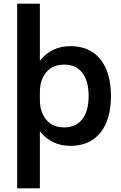

<svg xmlns="http://www.w3.org/2000/svg" viewBox="-20 -780 658 1040"><path d="M73 -760H196V-453H198Q259 -530 362 -530Q466 -530 523.5 -459Q581 -388 581 -260Q581 -132 523.5 -61Q466 10 362 10Q259 10 198 -67H196V240H73ZM328 -90Q391 -90 425.5 -134Q460 -178 460 -260Q460 -342 425.5 -386Q391 -430 328 -430Q266 -430 231 -389Q196 -348 196 -280V-240Q196 -172 231 -131Q266 -90 328 -90Z"/></svg>

Font: Enso SemiBold
Style: Regular
Weight: 600
Designer: Coji Morishita
Foundry: UNDERFOREST DESIGN
Version: Version 1.000